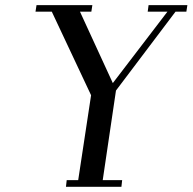

<svg xmlns="http://www.w3.org/2000/svg" viewBox="-20 -722 744 742"><path d="M117.2 -676.8 121.1 -702.1H336.9L333 -676.8H289.1L416 -400.9L627 -676.8H550.8L554.2 -702.1H704.1L700.2 -676.8H658.2L428.2 -372.1L377 -25.9H452.1L449.2 0H234.9L237.8 -25.9H282.2L332 -354L180.2 -676.8Z"/></svg>

Font: Dehuti
Style: Bold-Italic
Weight: 700
Version: Version 1.2